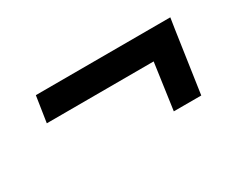

<svg xmlns="http://www.w3.org/2000/svg" viewBox="-47 -553 641 524"><g transform="rotate(-30 273.0 -290.5)"><path d="M69.5 -322.5 82 -404 506 -404.5 500.5 -369 472.5 -177.5H386L406.5 -323Z"/></g></svg>

Font: Public Sans Medium
Style: Italic
Weight: 500
Italic angle: -8°
Designer: The Public Sans project authors (U.S. Web Design System). Libre Franklin designed by Pablo Impallari and Rodrigo Fuenzal
Version: Version 1.007; ttfautohint (v1.8.1) -l 8 -r 50 -G 200 -x 14 